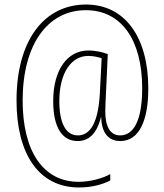

<svg xmlns="http://www.w3.org/2000/svg" viewBox="-20 -734 726 848"><path d="M635 -344C635 -568 533 -714 360 -714C177 -714 53 -559 53 -290C53 -57 149 94 329 94C382 94 431 82 467 63V35C431 55 376 69 327 69C170 69 80 -67 80 -290C80 -538 191 -689 359 -689C516 -689 608 -558 608 -344C608 -204 571 -136 511 -136C466 -136 445 -176 445 -241C445 -265 447 -300 448 -321L456 -495C435 -503 403 -511 370 -511C279 -511 215 -428 215 -287C215 -169 256 -111 323 -111C368 -111 407 -139 426 -217H427C428 -152 456 -111 511 -111C593 -111 635 -198 635 -344ZM242 -287C242 -414 296 -487 370 -487C392 -487 412 -482 429 -477L421 -322C414 -189 377 -136 324 -136C270 -136 242 -192 242 -287Z"/></svg>

Font: Noto Sans Khmer UI Condensed Thin
Style: Regular
Weight: 100
Width: 3
Designer: Danh Hong and the Monotype Design Team
Foundry: Monotype Imaging Inc.
Version: Version 2.002